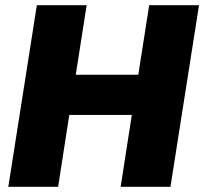

<svg xmlns="http://www.w3.org/2000/svg" viewBox="-20 -720 787 740"><path d="M12 0 122 -700H314L272 -432H513L555 -700H747L637 0H445L488 -277H247L204 0Z"/></svg>

Font: MuseoModerno ExtraBold
Style: Italic
Weight: 800
Italic angle: -9°
Designer: Pablo Cosgaya, Héctor Gatti, Marcela Romero, and the Authors of The MuseoModerno Project.
Foundry: Omnibus-Type Team
Version: Version 1.003